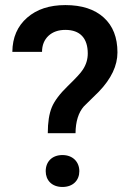

<svg xmlns="http://www.w3.org/2000/svg" viewBox="-20 -741 526 767"><path d="M281.7 -209C282.2 -255.9 293.5 -291.5 314.9 -315.9L375 -375C424.3 -426.3 449.2 -478.5 449.2 -531.7C449.2 -591.3 431.2 -637.7 394.5 -670.9C357.9 -704.1 306.6 -720.7 241.2 -720.7C177.7 -720.7 127 -704.1 88.4 -670.4C49.8 -636.7 29.8 -591.3 29.3 -533.7H147.9C147.9 -560.5 156.7 -582 173.8 -598.1C190.9 -613.8 213.4 -621.6 241.2 -621.6C299.8 -621.6 330.6 -588.4 330.6 -527.3C330.6 -504.4 324.2 -482.9 311 -462.9C302.7 -449.7 282.7 -428.2 251 -397.5C219.2 -366.7 197.8 -338.4 187 -312.5C176.3 -286.6 170.9 -252.4 170.9 -209ZM162.6 -57.1C162.6 -21.5 186.5 5.9 229.5 5.9C272.5 5.9 296.9 -21.5 296.9 -57.1C296.9 -94.2 271 -121.6 229.5 -121.6C188.5 -121.6 162.6 -95.7 162.6 -57.1Z"/></svg>

Font: Roboto Medium
Style: Regular
Weight: 500
Designer: Google
Version: Version 2.137; 2017